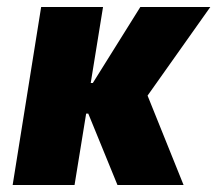

<svg xmlns="http://www.w3.org/2000/svg" viewBox="-20 -526 618 546"><path d="M16 0 97 -506H273L238 -290H244L379 -506H578L384 -232L388 -283L502 0H314L231 -203H225L192 0Z"/></svg>

Font: Nunito Sans 7pt Condensed Black
Style: Italic
Weight: 900
Width: 3
Italic angle: -9°
Designer: Vernon Adams
Foundry: Vernon Adams
Version: Version 3.101;gftools[0.9.27]